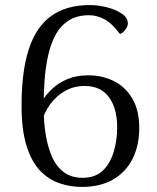

<svg xmlns="http://www.w3.org/2000/svg" viewBox="-20 -725 620 757"><path d="M302 12Q257 12 214.5 -2.5Q172 -17 138.5 -51.5Q105 -86 85 -149Q65 -212 65 -308Q65 -445 94 -532.5Q123 -620 182.5 -662.5Q242 -705 334 -705Q368 -705 402.5 -696Q437 -687 460.5 -671Q484 -655 484 -633Q484 -623 478 -613.5Q472 -604 465 -598Q458 -592 453 -591Q421 -634 391 -649.5Q361 -665 332 -665Q283 -665 250.5 -644Q218 -623 198.5 -586.5Q179 -550 169 -503Q159 -456 155.5 -405Q152 -354 152 -304Q152 -246 160 -195.5Q168 -145 185.5 -106Q203 -67 232.5 -45.5Q262 -24 305 -24Q356 -24 385.5 -52.5Q415 -81 428.5 -127Q442 -173 442 -222Q442 -298 409.5 -342Q377 -386 314 -386Q272 -386 237.5 -367Q203 -348 178 -314Q153 -280 141 -235L117 -266Q125 -293 142 -321Q159 -349 184.5 -373.5Q210 -398 245.5 -413Q281 -428 328 -428Q384 -428 429.5 -405Q475 -382 502 -336Q529 -290 529 -220Q529 -151 502.5 -98.5Q476 -46 425.5 -17Q375 12 302 12Z"/></svg>

Font: Arima Thin
Style: Regular
Weight: 400
Version: Version 1.100